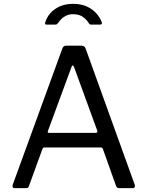

<svg xmlns="http://www.w3.org/2000/svg" viewBox="-20 -980 767 1000"><path d="M55 0Q49 0 46.5 -4.5Q44 -9 46 -17L305 -728Q308 -735 312 -738.5Q316 -742 325 -742H403Q421 -742 426 -727L682 -17Q684 -11 681.5 -5.5Q679 0 672 0H601Q589 0 585 -10L516 -204Q514 -208 512 -210Q510 -212 504 -212H213Q204 -212 201 -204L130 -9Q129 -5 125.5 -2.5Q122 0 115 0H55ZM478 -288Q490 -288 486 -301L366 -630Q362 -639 358.5 -639Q355 -639 352 -630L230 -299Q225 -288 236 -288ZM501 -852H454Q450 -852 447.5 -853.5Q445 -855 442 -860Q433 -876 413 -891Q393 -906 361 -906Q339 -906 323.5 -898Q308 -890 298.5 -880Q289 -870 283 -861Q279 -856 276.5 -854Q274 -852 267 -852H221Q216 -852 215 -855.5Q214 -859 215 -862Q223 -889 242 -911Q261 -933 291 -946.5Q321 -960 361 -960Q402 -960 432.5 -946Q463 -932 482.5 -909.5Q502 -887 510 -864Q514 -852 501 -852Z"/></svg>

Font: Libre Franklin
Style: Regular
Weight: 400
Designer: Pablo Impallari, Rodrigo Fuenzalida, Nhung Nguyen
Foundry: Impallari Type
Version: Version 3.000